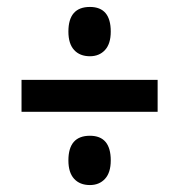

<svg xmlns="http://www.w3.org/2000/svg" viewBox="-20 -629 497 553"><path d="M239 -467Q210 -467 193.5 -485Q177 -503 177 -538Q177 -609 239 -609Q299 -609 299 -538Q299 -503 282.5 -485Q266 -467 239 -467ZM42 -307V-399H434V-307ZM239 -96Q210 -96 193.5 -114Q177 -132 177 -167Q177 -238 239 -238Q299 -238 299 -167Q299 -132 282.5 -114Q266 -96 239 -96Z"/></svg>

Font: Noto Sans ExtraCondensed SemiBold
Style: Italic
Weight: 600
Width: 2
Italic angle: -12°
Designer: Monotype Design Team
Foundry: Monotype Imaging Inc.
Version: Version 2.013; ttfautohint (v1.8.4.7-5d5b)